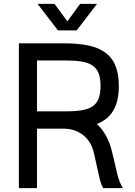

<svg xmlns="http://www.w3.org/2000/svg" viewBox="-20 -977 700 997"><path d="M78 0H172V-309H312C368 -309 446 -280 468 -181L492 -73C499 -41 505 -17 516 0H618C606 -20 596 -43 587 -82L562 -188C548 -248 521 -299 483 -333C558 -363 597 -422 597 -531C597 -704 496 -752 312 -752H78ZM172 -399V-663H322C451 -663 502 -637 502 -532C502 -427 456 -399 325 -399ZM175 -957 281 -819H378L484 -957H396L330 -866L263 -957Z"/></svg>

Font: Hibana 45 SubMedium
Style: Regular
Weight: 500
Width: 6
Designer: pygmalion
Foundry: ybstudio
Version: Version 2021.007;FEAKit 1.0